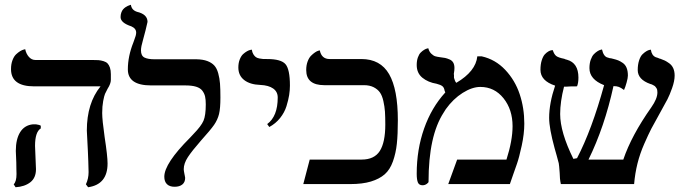

<svg xmlns="http://www.w3.org/2000/svg" viewBox="-20 -767 2857 800"><path d="M416 -195.8Q428.2 -116.7 428.2 -85.9Q428.2 1.5 347.2 13.2L337.9 1Q349.1 -22.5 349.1 -49.8Q349.1 -62 347.9 -94.2Q346.7 -126.5 346.2 -136.2Q341.8 -210.9 341.8 -223.1Q341.8 -336.9 398.9 -407.2H122.1Q25.9 -407.2 25.9 -479Q25.9 -500 32 -516.1Q38.1 -532.2 46.9 -540.5Q55.7 -548.8 64.2 -554Q72.8 -559.1 79.1 -560.5L85 -562Q88.9 -543 100.3 -530Q111.8 -517.1 127 -517.1H362.8Q379.9 -517.1 390.1 -516.4Q400.4 -515.6 411.4 -512.2Q422.4 -508.8 428.2 -502.7Q434.1 -496.6 438 -485.4Q441.9 -474.1 441.9 -458V-434.1Q441.9 -418.5 428.2 -397Q420.9 -383.8 417.5 -375.7Q414.1 -367.7 409.9 -345.9Q405.8 -324.2 405.8 -295.9Q405.8 -267.6 416 -195.8ZM126 -159.2Q126 -149.9 127.9 -111.8Q129.9 -73.7 129.9 -62Q129.9 -25.9 106.4 -7.6Q83 10.7 44.9 13.2L37.1 1Q48.8 -10.7 48.8 -42Q48.8 -44.9 48.3 -61.8Q47.9 -78.6 47.9 -89.8Q45.9 -127.9 45.9 -138.2Q45.9 -187.5 64.2 -216.6Q82.5 -245.6 117.2 -249H129.9Q144 -247.1 149.9 -243.2V-231.9Q126 -217.3 126 -159.2Z M567.4 -557.1Q567.4 -534.7 581.8 -527.3Q596.2 -520 624.5 -520H786.6H799.3Q825.7 -519.5 843.8 -512.7Q861.8 -505.9 872.6 -494.4Q883.3 -482.9 889.2 -461.9Q895 -440.9 896.7 -418.7Q898.4 -396.5 898.4 -360.8Q898.4 -315.4 892.6 -291.7Q886.7 -268.1 872.1 -246.8Q857.4 -225.6 817.4 -181.2Q779.8 -138.2 762.7 -112.1Q745.6 -85.9 745.6 -62Q745.6 -56.6 748.5 -42Q748.5 -40.5 750 -34.7Q751.5 -28.8 751.5 -25.9Q751.5 -7.8 739.7 1.7Q728 11.2 707.5 11.2Q687 11.2 675.8 0.5Q664.6 -10.3 664.6 -30.8Q664.6 -85.9 771.5 -192.9Q776.4 -198.7 785.6 -208Q818.4 -241.7 827.9 -263.9Q837.4 -286.1 837.4 -332Q837.4 -352.1 834.5 -365Q831.5 -377.9 823 -389.2Q814.5 -400.4 796.9 -405.8Q779.3 -411.1 751.5 -411.1H609.4Q512.7 -411.1 512.7 -478Q512.7 -532.2 535.6 -589.8Q536.1 -590.8 538.6 -598.1Q547.4 -620.1 547.4 -630.9Q547.4 -648.4 527.3 -657.2Q482.4 -671.9 482.4 -695.8Q482.4 -706.1 485.4 -714.4Q488.3 -722.7 492.7 -727.8Q497.1 -732.9 502.7 -736.8Q508.3 -740.7 512.5 -742.4Q516.6 -744.1 520.8 -745.6Q524.9 -747.1 525.4 -747.1Q528.3 -725.1 550.8 -717.8Q594.7 -707.5 594.7 -675.8Q594.7 -673.8 586.4 -640.4Q578.1 -606.9 575.7 -600.1Q567.4 -572.3 567.4 -557.1Z M1102.1 -237.8 1093.3 -250Q1137.2 -282.2 1137.2 -360.8Q1137.2 -384.8 1118.2 -398.2Q1099.1 -411.6 1064.9 -413.1Q1021.5 -414.6 997.3 -433.6Q973.1 -452.6 973.1 -485.8Q973.1 -504.9 979 -519.5Q984.9 -534.2 992.9 -541.5Q1001 -548.8 1009.3 -553.5Q1017.6 -558.1 1023.4 -559.1L1029.3 -560.1Q1030.8 -548.8 1035.6 -541Q1040.5 -533.2 1045.7 -529.3Q1050.8 -525.4 1060.5 -523.4Q1070.3 -521.5 1076.2 -521.2Q1082 -521 1093.3 -521Q1150.9 -521 1169.4 -499.8Q1188 -478.5 1188 -410.2Q1188 -391.1 1184.8 -370.8Q1181.6 -350.6 1173.6 -324.5Q1165.5 -298.3 1147 -275.1Q1128.4 -252 1102.1 -237.8Z M1585.4 -248Q1585.4 -280.3 1584 -301.8Q1582.5 -323.2 1577.4 -345.9Q1572.3 -368.7 1563 -381.8Q1553.7 -395 1536.9 -403.6Q1520 -412.1 1496.6 -412.1H1331.5Q1255.9 -412.1 1255.9 -475.1Q1255.9 -495.1 1261.7 -510.7Q1267.6 -526.4 1275.9 -534.7Q1284.2 -543 1292.5 -548.6Q1300.8 -554.2 1306.6 -555.7L1312.5 -557.1Q1319.8 -521 1353.5 -521H1485.8Q1564.9 -521 1601.3 -458Q1637.7 -395 1637.7 -266.1Q1637.7 -207 1633.5 -168Q1629.4 -128.9 1617.2 -94.5Q1605 -60.1 1583 -40.8Q1561 -21.5 1525.6 -10.7Q1490.2 0 1439.5 0H1243.7L1270.5 -102.1H1486.8Q1539.6 -102.1 1562.5 -137.9Q1585.4 -173.8 1585.4 -248Z M1968.8 -532.2H1987.3Q2043.9 -519.5 2085 -476.1Q2126 -432.6 2145.3 -374.8Q2164.6 -316.9 2164.6 -252Q2164.6 -209.5 2153.8 -159.9Q2143.1 -110.4 2133.8 -84Q2128.9 -70.3 2119.1 -42.2Q2109.4 -14.2 2104.5 0H1847.7L1884.8 -102.1H2090.3Q2115.7 -181.6 2115.7 -241.2Q2115.7 -310.5 2077.9 -357.7Q2040 -404.8 1981.4 -404.8Q1947.3 -404.8 1907.7 -379.9Q1868.2 -355 1837.4 -312Q1835.9 -310.1 1833 -304.9Q1830.1 -299.8 1828.6 -297.9Q1765.6 -201.2 1765.6 -9.8Q1765.6 -5.9 1757.8 -0.5Q1750 4.9 1740.7 4.9Q1726.1 4.9 1721.2 -6.8Q1716.3 -18.6 1716.3 -43Q1716.3 -144 1747.1 -231.4Q1777.8 -318.8 1835.4 -381.8Q1833 -388.7 1832.5 -389.2Q1830.6 -401.9 1823.5 -407.7Q1816.4 -413.6 1799.3 -418Q1763.7 -423.8 1740 -443.1Q1716.3 -462.4 1716.3 -496.1Q1716.3 -514.2 1721.2 -527.8Q1726.1 -541.5 1733.2 -548.3Q1740.2 -555.2 1747.6 -559.6Q1754.9 -564 1759.8 -564.9L1764.6 -565.9Q1768.1 -551.8 1777.1 -543.2Q1786.1 -534.7 1793.7 -532.5Q1801.3 -530.3 1812.5 -528.8Q1826.7 -527.3 1834.5 -525.6Q1842.3 -523.9 1852.8 -519.5Q1863.3 -515.1 1868.4 -506.3Q1873.5 -497.6 1873.5 -483.9Q1873.5 -478 1873 -473.6Q1872.6 -469.2 1871.8 -464.8Q1871.1 -460.4 1870.6 -457H1871.6V-442.9Q1875.5 -427.7 1881.3 -421.9Q1962.4 -469.7 1968.8 -532.2Z M2791 -452.1Q2791 -429.7 2780.5 -400.1Q2770 -370.6 2761 -353.3Q2752 -335.9 2728 -293Q2705.6 -253.4 2693.8 -230.7Q2682.1 -208 2664.3 -167.5Q2646.5 -127 2636.2 -85.9Q2626 -44.9 2622.1 0H2316.9Q2312 -22.5 2312 -46.9Q2309.6 -80.1 2308.1 -86.9Q2305.2 -99.1 2299.3 -119.6Q2293.5 -140.1 2291 -148.9Q2268.1 -232.4 2268.1 -275.9Q2268.1 -336.4 2293 -410.2Q2231.9 -430.2 2231.9 -476.1Q2231.9 -499 2237.3 -515.9Q2242.7 -532.7 2250 -540.5Q2257.3 -548.3 2264.9 -552.7Q2272.5 -557.1 2277.8 -557.6L2283.2 -558.1Q2288.6 -541 2297.4 -533.9Q2306.2 -526.9 2331.1 -522Q2335.4 -519.5 2342.3 -518.1Q2390.1 -504.9 2390.1 -443.8Q2390.1 -420.9 2384.3 -407.2Q2353.5 -407.2 2336.9 -405.8H2330.1Q2314 -343.3 2314 -292Q2314 -216.3 2369.1 -105L2384.3 -107.9Q2445.8 -225.6 2497.1 -412.1Q2436 -436 2436 -482.9Q2436 -502.9 2441.4 -518.1Q2446.8 -533.2 2454.3 -541Q2461.9 -548.8 2469.7 -553.7Q2477.5 -558.6 2482.9 -559.6L2488.3 -561Q2495.1 -530.3 2513.2 -526.9Q2520.5 -523.9 2526.9 -523.9Q2527.8 -523.4 2530.5 -522.9Q2533.2 -522.5 2534.2 -522Q2547.9 -518.6 2555.9 -515.4Q2564 -512.2 2574.7 -504.9Q2585.4 -497.6 2590.8 -484.4Q2596.2 -471.2 2596.2 -452.1Q2596.2 -442.4 2590.8 -422.9Q2585.4 -403.3 2580.1 -392.1Q2566.9 -401.9 2558.1 -405Q2549.3 -408.2 2536.1 -408.2Q2499 -238.3 2432.1 -102.1H2577.1Q2610.8 -202.1 2693.8 -319.8Q2719.2 -356 2719.2 -381.8Q2719.2 -387.7 2718.3 -392.3Q2717.3 -397 2714.8 -400.4Q2712.4 -403.8 2710.4 -406.2Q2708.5 -408.7 2704.6 -410.6Q2700.7 -412.6 2699.2 -413.6Q2697.8 -414.6 2693.8 -416L2689.9 -417Q2637.2 -435.5 2637.2 -475.1Q2637.2 -497.6 2642.8 -514.9Q2648.4 -532.2 2656.5 -540.3Q2664.6 -548.3 2672.6 -553.2Q2680.7 -558.1 2686.5 -559.1L2691.9 -560.1Q2695.3 -536.1 2711.9 -528.8Q2722.2 -525.9 2728 -522.9Q2728.5 -522.9 2730 -522.5Q2731.4 -522 2731.9 -522Q2743.2 -518.1 2750.2 -514.6Q2757.3 -511.2 2768.3 -503.4Q2779.3 -495.6 2785.2 -482.7Q2791 -469.7 2791 -452.1Z"/></svg>

Font: Common Serif Medium
Style: Regular
Weight: 500
Designer: Philipp H. Poll, Khaled Hosny
Foundry: Stefan Peev, Context Ltd.
Version: Version 1.026